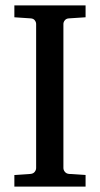

<svg xmlns="http://www.w3.org/2000/svg" viewBox="-20 -691 370 711"><path d="M296.9 0H33.2V-43L92.8 -46.9Q103.5 -47.9 108.6 -54.7Q113.8 -61.5 113.8 -68.8V-602.1Q113.8 -609.4 108.6 -616Q103.5 -622.6 92.8 -623L33.2 -627V-670.9H296.9V-627L235.8 -623Q225.6 -622.6 220.2 -616Q214.8 -609.4 214.8 -602.1V-68.8Q214.8 -61.5 220.2 -54.7Q225.6 -47.9 235.8 -46.9L296.9 -43Z"/></svg>

Font: Charis
Style: Regular
Weight: 400
Designer: Walt Agee, Miriam Martin, Annie Olsen, Victor Gaultney, Lorna Priest, Alan Ward, Bob Hallissy, Martin Hosken, Sharon Cor
Foundry: SIL Global
Version: Version 7.000